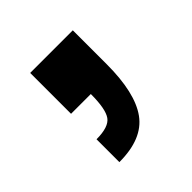

<svg xmlns="http://www.w3.org/2000/svg" viewBox="-78 -146 309 309"><g transform="rotate(-45 77.0 8.5)"><path d="M28 110V58Q56 58 64.5 46Q73 34 73 0H28V-93H125V-16Q125 49 103 79.5Q81 110 28 110Z"/></g></svg>

Font: Rokkitt SemiBold SemiBold
Style: Regular
Weight: 600
Version: Version 3.103